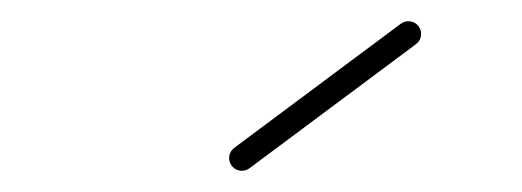

<svg xmlns="http://www.w3.org/2000/svg" viewBox="-20 -656 492 181"><path d="M215.2 -497.4C215.2 -497.4 215.2 -497.4 215.2 -497.4C267.5 -536.4 319.8 -575.4 372.2 -614.4C377.5 -618.3 378.6 -625.9 374.6 -631.2C370.7 -636.5 363.1 -637.6 357.8 -633.6C357.8 -633.6 357.8 -633.6 357.8 -633.6C305.5 -594.6 253.2 -555.6 200.8 -516.6C195.5 -512.7 194.4 -505.1 198.4 -499.8C202.3 -494.5 209.9 -493.4 215.2 -497.4Z"/></svg>

Font: FRB American Cursive Guidelines Arrows Light
Style: Italic
Weight: 300
Italic angle: -25°
Version: Version 2.0;Modular Font Editor K font №1